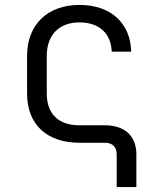

<svg xmlns="http://www.w3.org/2000/svg" viewBox="-20 -580 640 780"><path d="M534 180V47C534 -27 487 -71 407 -71H303C221 -71 170 -114 170 -200V-353C170 -439 221 -489 303 -489C382 -489 431 -445 434 -370H513C510 -487 429 -560 303 -560C174 -560 90 -481 90 -353V-200C90 -71 174 0 303 0H407C437 0 454 17 454 47V180Z"/></svg>

Font: Tekne LDO Light
Style: Regular
Weight: 300
Monospace: yes
Designer: Alessio Laiso, Mario Rullo, Paolo Rosset
Foundry: Alessio Laiso
Version: Version 1.000;hotconv 1.0.109;makeotfexe 2.5.65596